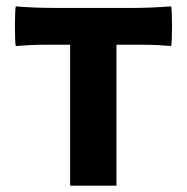

<svg xmlns="http://www.w3.org/2000/svg" viewBox="-20 -585 588 605"><path d="M201 -222V0H347V-444H433C463 -444 498 -442 519 -440C523 -444 523 -560 519 -565C479 -562 439 -560 397 -560H274H152C110 -560 60 -562 30 -565C26 -560 26 -444 30 -440C58 -442 86 -444 115 -444H201Z"/></svg>

Font: GenSekiGothic2 TW B
Style: Regular
Weight: 700
Version: Version 2.100;PS 2.1;hotconv 16.6.51;makeotf.lib2.5.65220 DE